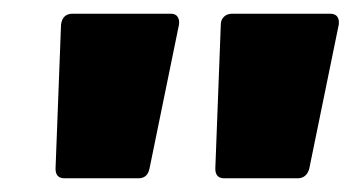

<svg xmlns="http://www.w3.org/2000/svg" viewBox="-20 -720 514 280"><path d="M61 -474 69 -684Q71 -700 86 -700H229Q236 -700 239 -695.5Q242 -691 241 -684L198 -474Q195 -460 182 -460H74Q61 -460 61 -474ZM294 -474 302 -684Q302 -691 306.5 -695.5Q311 -700 319 -700H461Q469 -700 472 -695.5Q475 -691 474 -684L431 -474Q427 -460 414 -460H307Q294 -460 294 -474Z"/></svg>

Font: Barlow Black
Style: Italic
Weight: 900
Italic angle: -7°
Designer: Jeremy Tribby
Foundry: Tribby Type
Version: Version 1.408